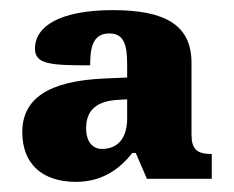

<svg xmlns="http://www.w3.org/2000/svg" viewBox="-20 -739 461 379"><path d="M130 -380C182 -380 217 -406 241 -437H248L270 -386H398V-435C369 -435 358 -444 358 -474V-615C358 -689 307 -719 203 -719C100 -719 49 -688 49 -643C49 -612 80 -610 158 -610C158 -643 162 -673 196 -673C226 -673 231 -648 231 -611V-586L185 -584C75 -579 24 -544 24 -478C24 -415 64 -380 130 -380ZM181 -445C164 -445 150 -458 150 -486C150 -521 170 -540 215 -542L231 -543V-505C231 -472 217 -445 181 -445Z"/></svg>

Font: Noto Serif Sinhala SemiCondensed Black
Style: Regular
Weight: 900
Width: 4
Designer: Jelle Bosma - Monotype Design Team
Foundry: Monotype Imaging Inc.
Version: Version 2.007